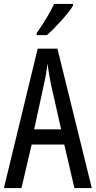

<svg xmlns="http://www.w3.org/2000/svg" viewBox="-20 -963 490 983"><path d="M354 -934V-943H257C236 -898 206 -848 168 -794V-783H220C261 -819 329 -892 354 -934ZM361 0H450L274 -714H173L0 0H90L142 -223H309ZM240 -535 293 -301H155L206 -536C214 -571 220 -607 223 -638C227 -607 233 -572 240 -535Z"/></svg>

Font: Noto Sans Thai Looped ExtraCondensed
Style: Regular
Weight: 400
Width: 2
Designer: Sasikarn Vongin, Ben Mitchell
Foundry: The Fontpad Ltd
Version: Version 1.001